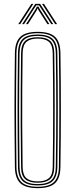

<svg xmlns="http://www.w3.org/2000/svg" viewBox="-20 -970 390 995"><path d="M175.2 5Q112.8 5 85.4 -20.6Q58 -46.2 57.2 -105Q56.2 -191.2 55.6 -263.6Q55 -336 55 -403.2Q55 -470.5 55.6 -541Q56.2 -611.5 57.2 -694Q58 -753.5 85.4 -779.2Q112.8 -805 175.2 -805Q238 -805 265.2 -779.2Q292.5 -753.5 293.2 -694Q294.5 -611.5 295 -541Q295.5 -470.5 295.5 -403.2Q295.5 -336 295 -263.6Q294.5 -191.2 293.2 -105Q292.5 -46.2 265.2 -20.6Q238 5 175.2 5ZM175.2 -2Q233.5 -2 259 -26Q284.5 -50 285.2 -105Q286.5 -191.2 287 -263.6Q287.5 -336 287.5 -403.2Q287.5 -470.5 287 -541Q286.5 -611.5 285.2 -694Q284.5 -749.8 259 -773.9Q233.5 -798 175.2 -798Q117 -798 91.5 -773.9Q66 -749.8 65.2 -694Q64.2 -611.5 63.6 -541Q63 -470.5 63 -403.2Q63 -336 63.6 -263.6Q64.2 -191.2 65.2 -105Q66 -50 91.6 -26Q117.2 -2 175.2 -2ZM175.2 -9Q121.5 -9 97.8 -31.4Q74 -53.8 73.2 -105Q72.2 -191.2 71.6 -263.6Q71 -336 71 -403.2Q71 -470.5 71.6 -541Q72.2 -611.5 73.2 -694Q74 -746 97.8 -768.5Q121.5 -791 175.2 -791Q229 -791 252.8 -768.5Q276.5 -746 277.2 -694Q278.5 -611.5 279 -541Q279.5 -470.5 279.5 -403.2Q279.5 -336 279 -263.6Q278.5 -191.2 277.2 -105Q276.5 -53.8 252.8 -31.4Q229 -9 175.2 -9ZM175.2 -16Q223.8 -16 246.2 -36.4Q268.8 -56.8 269.2 -105Q270.5 -191.2 271 -263.6Q271.5 -336 271.5 -403.2Q271.5 -470.5 271 -541Q270.5 -611.5 269.2 -694Q268.5 -742.2 246.6 -763.1Q224.8 -784 175.2 -784Q125.8 -784 103.9 -763.1Q82 -742.2 81.2 -694Q80.2 -611.5 79.6 -541Q79 -470.5 79 -403.2Q79 -336 79.6 -263.6Q80.2 -191.2 81.2 -105Q81.8 -56.8 104.2 -36.4Q126.8 -16 175.2 -16ZM175.2 -23Q133 -23 111.4 -40.8Q89.8 -58.5 89.2 -105Q87.8 -220 87.2 -316.8Q86.8 -413.5 87.4 -504.6Q88 -595.8 89.2 -694Q89.8 -739.5 110.6 -758.2Q131.5 -777 175.2 -777Q219.2 -777 240 -758.2Q260.8 -739.5 261.2 -694Q262.2 -625.5 262.8 -556.6Q263.2 -487.8 263.4 -416.1Q263.5 -344.5 263 -267.4Q262.5 -190.2 261.2 -105Q260.8 -58.5 239.1 -40.8Q217.5 -23 175.2 -23ZM175.2 -30Q214 -30 233.4 -46.6Q252.8 -63.2 253.2 -106Q254.2 -183.5 254.9 -254.2Q255.5 -325 255.5 -394.6Q255.5 -464.2 255 -537.5Q254.5 -610.8 253.2 -693Q252.8 -736.2 233.4 -753.1Q214 -770 175.2 -770Q136.8 -770 117.2 -753.1Q97.8 -736.2 97.2 -693Q96 -603 95.4 -511.1Q94.8 -419.2 95.2 -319.6Q95.8 -220 97.2 -106Q97.8 -63.2 117.2 -46.6Q136.8 -30 175.2 -30ZM74.8 -845 142.8 -950H152.8L84.8 -845ZM94.8 -845 162.8 -950H187.8L255.8 -845H245.8L192.2 -927.5L182.2 -942.5H168.2L158 -927.5L104.8 -845ZM114.8 -845 164.5 -922.8 171.2 -935.8H179.2L186.2 -922.8L235.8 -845H225.8L179 -918.2L176.2 -926H174.2L171.5 -918.2L124.8 -845ZM265.8 -845 197.8 -950H207.8L275.8 -845Z"/></svg>

Font: Big Shoulders Inline Text Thin
Style: Regular
Weight: 100
Designer: Patric King
Foundry: XO Type Co
Version: Version 2.002